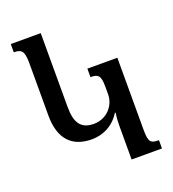

<svg xmlns="http://www.w3.org/2000/svg" viewBox="-131 -815 826 915"><g transform="rotate(-20 282.5 -357.0)"><path d="M380 0H534V-42C491 -42 482 -51 482 -115V-479H330V-436C368 -436 381 -427 381 -369V-330C381 -274 336 -221 270 -221C206 -221 179 -257 179 -339V-714H27V-672C64 -672 79 -663 79 -599V-332C79 -212 137 -155 236 -155C292 -155 346 -180 381 -236H385C381 -213 380 -191 380 -169Z"/></g></svg>

Font: Noto Serif Armenian ExtraCondensed SemiBold
Style: Regular
Weight: 600
Width: 2
Designer: Monotype Design Team
Foundry: Monotype Imaging Inc.
Version: Version 2.008